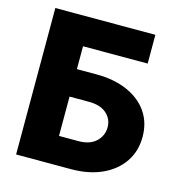

<svg xmlns="http://www.w3.org/2000/svg" viewBox="-107 -824 871 921"><g transform="rotate(15 328.0 -363.5)"><path d="M55 0V-727.3H551.8V-584.5H230.8V-470.9H326.7Q415.8 -470.9 481.5 -442.1Q547.2 -413.4 583.3 -361.2Q619.3 -308.9 619.3 -238.3Q619.3 -167.6 583.3 -114Q547.2 -60.4 481.5 -30.2Q415.8 0 326.7 0ZM230.8 -139.2H326.7Q384.2 -139.2 414.8 -168.5Q445.3 -197.8 445.3 -239.7Q445.3 -279.8 414.8 -307.2Q384.2 -334.5 326.7 -334.5H230.8Z"/></g></svg>

Font: Inter UI Extra Bold
Style: Regular
Weight: 800
Designer: Rasmus Andersson
Foundry: rsms
Version: 3.2;8d6f07862